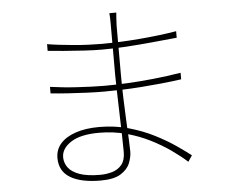

<svg xmlns="http://www.w3.org/2000/svg" viewBox="-55 -843 1110 937"><g transform="rotate(-5 500.0 -374.0)"><path d="M548 -779Q547 -768 546 -754.5Q545 -741 544 -716Q544 -705 544 -678.5Q544 -652 544 -617Q544 -582 544 -545.5Q544 -509 544 -477Q544 -419 546 -360.5Q548 -302 550.5 -250Q553 -198 555 -158.5Q557 -119 557 -98Q557 -71 545 -41Q533 -11 499.5 10Q466 31 401 31Q305 31 252.5 -0.5Q200 -32 200 -97Q200 -138 226 -167.5Q252 -197 300.5 -213.5Q349 -230 416 -230Q492 -230 559.5 -211Q627 -192 684 -163Q741 -134 784.5 -104Q828 -74 855 -53L835 -23Q803 -52 759 -83Q715 -114 661.5 -141Q608 -168 545.5 -185Q483 -202 413 -202Q322 -202 275 -171.5Q228 -141 228 -98Q228 -71 244.5 -48Q261 -25 299 -11Q337 3 401 3Q432 3 460.5 -5.5Q489 -14 507 -36Q525 -58 525 -98Q525 -133 523.5 -185Q522 -237 520.5 -293Q519 -349 517.5 -398Q516 -447 516 -477Q516 -509 516 -540Q516 -571 516 -602Q516 -633 516 -664.5Q516 -696 516 -727Q516 -739 515.5 -756Q515 -773 514 -779ZM198 -655Q220 -651 253.5 -647Q287 -643 325 -639.5Q363 -636 399 -634.5Q435 -633 462 -633Q551 -633 648.5 -641Q746 -649 831 -663V-631Q770 -625 707.5 -619Q645 -613 583.5 -609Q522 -605 463 -605Q426 -605 375 -608Q324 -611 276 -615Q228 -619 198 -622ZM194 -446Q223 -442 256 -438.5Q289 -435 324 -433Q359 -431 392.5 -429.5Q426 -428 456 -428Q509 -428 570.5 -431Q632 -434 699.5 -441Q767 -448 835 -459V-427Q785 -420 735 -415Q685 -410 637 -406.5Q589 -403 543.5 -401.5Q498 -400 456 -400Q417 -400 371 -402Q325 -404 279 -407Q233 -410 194 -414Z"/></g></svg>

Font: Noto Sans TC
Style: Regular
Weight: 100
Designer: Ryoko NISHIZUKA 西塚涼子 (kana, bopomofo & ideographs); Paul D. Hunt (Latin, Greek & Cyrillic); Sandoll Communications 산돌커뮤니
Foundry: Adobe
Version: Version 2.004;hotconv 1.0.118;makeotfexe 2.5.65603